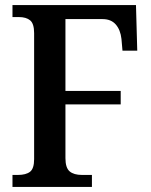

<svg xmlns="http://www.w3.org/2000/svg" viewBox="-20 -734 593 754"><path d="M29 -47H50Q82 -47 98 -59.5Q114 -72 114 -109V-604Q114 -641 98.5 -654Q83 -667 54 -667H29V-714H514L519 -535H461L457 -581Q453 -617 434.5 -638Q416 -659 383 -659H237V-377H454V-324H237V-113Q237 -75 253.5 -61Q270 -47 302 -47H341V0H29Z"/></svg>

Font: Noto Serif NarrowSemiBold
Style: Regular
Weight: 600
Width: 4
Designer: Monotype Design Team
Foundry: Monotype Imaging Inc.
Version: Version 1.001